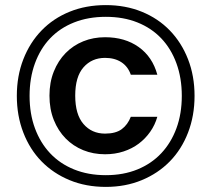

<svg xmlns="http://www.w3.org/2000/svg" viewBox="-20 -724 829 753"><path d="M46 -348Q46 -426 71.5 -491.5Q97 -557 143 -604.5Q189 -652 253 -678Q317 -704 395 -704Q472 -704 536 -678Q600 -652 646 -604.5Q692 -557 717.5 -491.5Q743 -426 743 -348Q743 -270 717.5 -204Q692 -138 646 -91Q600 -44 536 -17.5Q472 9 395 9Q317 9 253 -17.5Q189 -44 143 -91Q97 -138 71.5 -204Q46 -270 46 -348ZM693 -348Q693 -418 672 -475.5Q651 -533 612.5 -573.5Q574 -614 519 -636Q464 -658 395 -658Q326 -658 270.5 -636Q215 -614 176.5 -573.5Q138 -533 117 -475.5Q96 -418 96 -348Q96 -278 117 -221Q138 -164 176.5 -123Q215 -82 270.5 -59.5Q326 -37 395 -37Q464 -37 519 -59.5Q574 -82 612.5 -123Q651 -164 672 -221Q693 -278 693 -348ZM597 -431H493Q482 -463 456 -480Q430 -497 392 -497Q340 -497 307.5 -460Q275 -423 275 -349Q275 -275 307.5 -237.5Q340 -200 392 -200Q434 -200 457.5 -217.5Q481 -235 493 -266H597Q588 -234 569 -207Q550 -180 524 -160.5Q498 -141 464.5 -130Q431 -119 392 -119Q346 -119 306.5 -135Q267 -151 237.5 -181Q208 -211 191 -253.5Q174 -296 174 -349Q174 -401 191 -443.5Q208 -486 237.5 -516Q267 -546 306.5 -562Q346 -578 392 -578Q470 -578 524 -539.5Q578 -501 597 -431Z"/></svg>

Font: SVN-Poppins Medium
Style: Regular
Weight: 500
Designer: Ninad Kale (Devanagari), Jonny Pinhorn (Latin)
Foundry: Indian Type Foundry
Version: Version 3.002 2017; ttfautohint (v1.8.3)